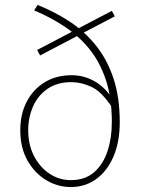

<svg xmlns="http://www.w3.org/2000/svg" viewBox="-20 -744 572 776"><path d="M266 12Q214 12 167.5 -15.5Q121 -43 91.5 -94.5Q62 -146 62 -218Q62 -283 88 -333Q114 -383 160.5 -411.5Q207 -440 270 -440Q318 -440 360.5 -416.5Q403 -393 434 -346V-308Q392 -373 350.5 -392.5Q309 -412 268 -412Q211 -412 172 -385Q133 -358 113.5 -313.5Q94 -269 94 -218Q94 -159 117.5 -113.5Q141 -68 180 -42Q219 -16 266 -16Q324 -16 360.5 -48Q397 -80 414.5 -133Q432 -186 432 -250Q432 -348 408 -420.5Q384 -493 341.5 -545.5Q299 -598 242 -636Q185 -674 118 -702L132 -724Q202 -696 262 -656.5Q322 -617 367.5 -560.5Q413 -504 438.5 -427.5Q464 -351 464 -250Q464 -170 438.5 -111Q413 -52 368.5 -20Q324 12 266 12ZM142 -520 130 -542 432 -700 444 -678Z"/></svg>

Font: Source Sans 3 ExtraLight ExtraLight
Style: Regular
Weight: 250
Version: Version 3.052;hotconv 1.1.0;makeotfexe 2.6.0